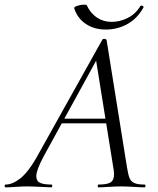

<svg xmlns="http://www.w3.org/2000/svg" viewBox="-58 -805 678 825"><path d="M-34 -12Q-5 -12 28 -37.5Q61 -63 96 -123L382 -635Q384 -638 389 -638Q398 -638 400 -633L488 -84Q493 -53 499 -39Q505 -25 519.5 -18.5Q534 -12 563 -12Q567 -12 567 -6Q567 0 563 0Q548 0 518 -2Q482 -4 462 -4Q441 -4 409 -2Q379 0 365 0Q362 0 362 -6Q362 -12 365 -12Q403 -12 417.5 -21.5Q432 -31 432 -56Q432 -68 429 -84L353 -557L378 -586L129 -132Q98 -74 98 -48Q98 -27 114 -19.5Q130 -12 163 -12Q167 -12 166.5 -6Q166 0 162 0Q151 0 117 -2Q79 -4 58 -4Q37 -4 9 -2Q-19 0 -34 0Q-38 0 -38 -6Q-38 -12 -34 -12ZM208 -295H423L425 -275H193ZM261 -769Q259 -775 274 -780Q289 -785 303 -785Q314 -785 315 -782Q331 -748 358.5 -729.5Q386 -711 422 -711Q457 -711 491 -728Q525 -745 545 -779Q546 -781 549 -781Q553 -781 556.5 -778.5Q560 -776 559 -774Q533 -726 490 -702Q447 -678 397 -678Q347 -678 311 -702Q275 -726 261 -769Z"/></svg>

Font: Cormorant Garamond
Style: Italic
Weight: 400
Italic angle: -10°
Designer: Christian Thalmann (Catharsis Fonts)
Foundry: Catharsis Fonts
Version: Version 4.000